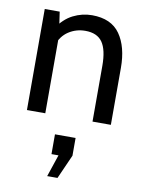

<svg xmlns="http://www.w3.org/2000/svg" viewBox="-88 -562 689 917"><g transform="rotate(10 256.5 -103.0)"><path d="M55.5 0V-490H128L141 -400.5L115.5 -406Q148.5 -456 192.2 -478Q236 -500 284 -500Q377 -500 419.8 -439Q462.5 -378 462.5 -275.5V0H373.5V-270Q373.5 -348 348 -384.5Q322.5 -421 265 -421Q220.5 -421 184.5 -397.5Q148.5 -374 133 -328.5L144.5 -383.5V0ZM255.5 294H205.5L241.5 187H207.5V91H307.5V177Z"/></g></svg>

Font: Cabin
Style: Regular
Weight: 400
Width: 4
Designer: Pablo Impallari
Foundry: Pablo Impallari. http://www.impallari.com Igino Marini. http://www.ikern.com
Version: Version 3.001